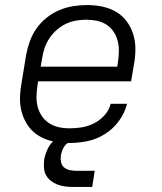

<svg xmlns="http://www.w3.org/2000/svg" viewBox="-20 -558 640 760"><path d="M255 8Q232 8 209 5Q186 2 165 -5.5Q144 -13 126 -25.5Q108 -38 95 -55Q82 -72 73.5 -92.5Q65 -113 61.5 -135.5Q58 -158 59.5 -181.5Q61 -205 65 -228L83 -338Q88 -366 97.5 -393Q107 -420 123.5 -444Q140 -468 163.5 -487Q187 -506 214 -517.5Q241 -529 269 -533.5Q297 -538 324 -538Q355 -538 384.5 -532Q414 -526 439 -511.5Q464 -497 481.5 -473.5Q499 -450 507.5 -422Q516 -394 516 -363.5Q516 -333 510 -302L499 -236H131L128 -218Q125 -197 124.5 -175.5Q124 -154 129.5 -134Q135 -114 146.5 -97.5Q158 -81 175 -70Q192 -59 212.5 -54.5Q233 -50 255 -50Q279 -50 304 -54Q329 -58 352.5 -70Q376 -82 394 -102Q412 -122 418 -147H483Q474 -111 451 -79.5Q428 -48 395.5 -27.5Q363 -7 327 0.5Q291 8 255 8ZM141 -294H444L447 -312Q450 -333 450.5 -354.5Q451 -376 446 -395.5Q441 -415 430 -432Q419 -449 402 -460Q385 -471 364.5 -475.5Q344 -480 323 -480Q302 -480 281.5 -476.5Q261 -473 241.5 -464Q222 -455 205 -440Q188 -425 176 -407Q164 -389 157 -369Q150 -349 147 -328ZM270 182Q253 182 237.5 180Q222 178 207.5 172.5Q193 167 181 157.5Q169 148 162 135Q155 122 154 105.5Q153 89 155 73Q159 52 169 31Q179 10 197 -5Q215 -20 237 -26Q259 -32 280 -32L275 0Q265 0 254.5 5Q244 10 237 18.5Q230 27 226.5 37Q223 47 221 57Q219 70 221.5 83Q224 96 233 104Q242 112 254.5 115Q267 118 280 118H355L345 182Z"/></svg>

Font: Iosevka Curly LtExObl
Style: Regular
Weight: 300
Width: 7
Italic angle: -9°
Monospace: yes
Designer: Belleve Invis
Foundry: Belleve Invis
Version: Version 11.1.0; ttfautohint (v1.8.3)